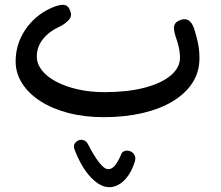

<svg xmlns="http://www.w3.org/2000/svg" viewBox="-20 -476 919 798"><path d="M411 11Q331 11 264 -6.5Q197 -24 148 -55.5Q99 -87 72 -129.5Q45 -172 45 -221Q45 -292 84.5 -351.5Q124 -411 191 -442Q222 -456 241 -456Q253 -456 260.5 -449.5Q268 -443 273 -427Q280 -408 265 -392Q250 -376 227 -365Q185 -346 159 -314Q133 -282 133 -241Q133 -211 153.5 -184.5Q174 -158 212 -137.5Q250 -117 301.5 -105Q353 -93 415 -93Q509 -93 579 -111Q649 -129 688.5 -161.5Q728 -194 728 -236Q728 -258 723 -280Q718 -302 709 -327Q704 -344 703 -356.5Q702 -369 708.5 -378.5Q715 -388 731 -393Q735 -395 739 -395.5Q743 -396 748 -396Q761 -396 771.5 -385Q782 -374 789 -350Q796 -328 802.5 -298.5Q809 -269 809 -234Q809 -177 780 -132Q751 -87 698 -55Q645 -23 572 -6Q499 11 411 11ZM346 124Q369 169 391 198Q413 227 430 227Q445 227 457.5 212Q470 197 484 165Q487 157 493.5 153.5Q500 150 508 150Q518 150 527 155.5Q536 161 540.5 172Q545 183 539 200Q526 238 508 260.5Q490 283 471 292.5Q452 302 434 302Q397 302 358 261.5Q319 221 290 146Q283 128 293.5 116.5Q304 105 318 105Q326 105 333.5 109.5Q341 114 346 124Z"/></svg>

Font: Playpen Sans Arabic
Style: Regular
Weight: 400
Designer: Azza Alameddine, Laura Meseguer, Veronika Burian, José Scaglione
Foundry: TypeTogether
Version: Version 2.000